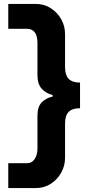

<svg xmlns="http://www.w3.org/2000/svg" viewBox="-20 -795 482 974"><path d="M162 159H22V33H116Q142 33 156 11.5Q170 -10 170 -40V-209Q170 -253 191.5 -275.5Q213 -298 247 -305V-313Q213 -321 191.5 -345Q170 -369 170 -414V-576Q170 -614 156 -631.5Q142 -649 116 -649H22V-775H162Q204 -775 237.5 -753.5Q271 -732 290.5 -697.5Q310 -663 310 -622V-455Q310 -414 328.5 -395Q347 -376 386 -376V-246Q347 -246 328.5 -227.5Q310 -209 310 -168V6Q310 46 290.5 81Q271 116 237.5 137.5Q204 159 162 159Z"/></svg>

Font: Inclusive Sans
Style: Bold
Weight: 700
Designer: Olivia King
Foundry: Olivia King
Version: Version 2.004